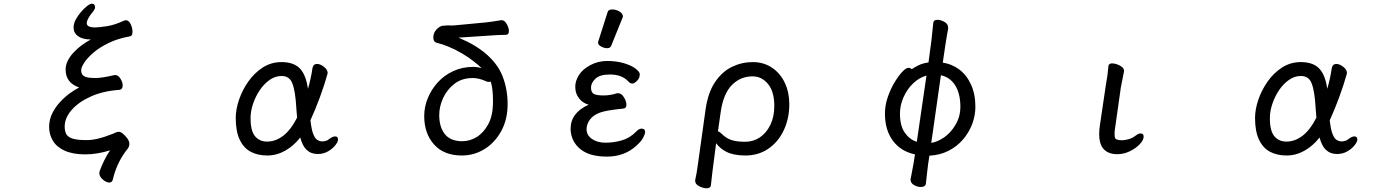

<svg xmlns="http://www.w3.org/2000/svg" viewBox="-20 -821 7540 1036"><path d="M574 -10Q505 12 439.5 12Q374 12 330 -7.5Q286 -27 265.5 -61.5Q245 -96 245 -135.5Q245 -175 262 -209.5Q279 -244 306 -272.5Q333 -301 359.5 -319.5Q386 -338 407 -349Q334 -374 334 -446Q334 -493 381 -542Q418 -580 470 -608Q426 -608 401.5 -625.5Q377 -643 377 -672Q377 -694 389 -716Q401 -738 417.5 -757Q434 -776 450 -788.5Q466 -801 475.5 -801Q485 -801 489 -795.5Q493 -790 493 -781.5Q493 -773 484 -761Q448 -718 448 -696Q448 -673 494 -673Q510 -673 553 -679Q596 -685 648 -709Q656 -712 657 -712Q658 -712 658 -712Q676 -712 686 -689Q695 -668 695 -650Q695 -627 681 -625Q615 -613 565 -588.5Q515 -564 482.5 -535.5Q450 -507 434 -482Q418 -457 418 -443Q418 -422 429 -413.5Q440 -405 456.5 -402.5Q473 -400 495 -400Q530 -400 598 -416H599H602Q618 -416 630 -396.5Q642 -377 642 -360Q642 -338 623 -336Q536 -330 469.5 -300Q403 -270 366 -227Q329 -184 329 -138Q329 -116 336.5 -99.5Q344 -83 369 -74Q394 -65 448 -65Q504 -65 583 -97Q588 -98 599.5 -104Q611 -110 621 -110Q631 -110 644 -99Q657 -88 667.5 -73.5Q678 -59 678 -45Q678 -31 670 -20Q662 -9 654 1Q608 66 589 147Q585 164 569.5 164Q554 164 535 148Q516 132 516 113Q516 107 517 104Q527 77 541.5 46.5Q556 16 574 -10Z M1603 -446Q1631 -413 1642 -342Q1658 -399 1666 -453Q1670 -476 1691 -476Q1708 -476 1728 -460.5Q1748 -445 1748 -427Q1748 -425 1747 -423V-422Q1731 -364 1706 -296Q1681 -228 1655 -172Q1661 -120 1670.5 -97Q1680 -74 1690 -67.5Q1700 -61 1709 -59Q1711 -59 1713.5 -58.5Q1716 -58 1721.5 -58Q1727 -58 1738 -61Q1748 -63 1755 -70Q1775 -85 1788 -85Q1797 -85 1800.5 -80Q1804 -75 1804 -68Q1804 -56 1789 -37Q1774 -18 1749.5 -4Q1725 10 1694 10Q1658 10 1634 -13Q1613 -32 1600 -79Q1565 -34 1519 -8Q1473 18 1422 18Q1371 18 1333 -2Q1295 -22 1273.5 -67Q1252 -112 1252 -185Q1252 -230 1269.5 -282Q1287 -334 1319.5 -380.5Q1352 -427 1397.5 -456.5Q1443 -486 1499 -486Q1570 -486 1603 -446ZM1557 -372Q1542 -411 1499 -411Q1465 -411 1434.5 -389.5Q1404 -368 1381 -333.5Q1358 -299 1345 -259.5Q1332 -220 1332 -184Q1332 -114 1356.5 -85.5Q1381 -57 1421 -57Q1466 -57 1507 -87.5Q1548 -118 1583 -186L1579 -237Q1574 -330 1557 -372Z M2369 -682Q2393 -684 2396.5 -684Q2400 -684 2412.5 -683.5Q2425 -683 2442 -685L2601 -700Q2631 -703 2684 -712H2685H2687Q2703 -712 2714.5 -691Q2726 -670 2726 -654Q2726 -633 2709 -633Q2669 -633 2606 -628L2454 -618Q2475 -609 2504 -595Q2550 -572 2591 -540Q2663 -482 2691 -411.5Q2719 -341 2719 -259Q2719 -177 2685 -114.5Q2651 -52 2595 -17Q2539 18 2472 18Q2375 18 2322 -41.5Q2269 -101 2269 -195Q2269 -245 2288.5 -292Q2308 -339 2342.5 -377Q2377 -415 2426 -437.5Q2475 -460 2533 -460Q2557 -460 2579 -453Q2563 -469 2536 -490Q2510 -511 2472.5 -533Q2435 -555 2400.5 -569Q2366 -583 2341 -589Q2318 -593 2318 -618.5Q2318 -644 2336 -662.5Q2354 -681 2369 -682ZM2640 -281Q2640 -342 2628 -381Q2623 -379 2619 -379Q2610 -379 2604 -382Q2565 -400 2531 -400Q2473 -400 2433 -369.5Q2393 -339 2371.5 -293Q2350 -247 2350 -200Q2350 -135 2380.5 -97Q2411 -59 2474 -59Q2515 -59 2552 -81.5Q2589 -104 2614 -150Q2639 -196 2640 -263Z M3258 -754Q3262 -770 3283 -770Q3304 -770 3322.5 -759Q3341 -748 3341 -732Q3341 -728 3339 -725L3278 -574Q3273 -561 3256.5 -561Q3240 -561 3223.5 -570Q3207 -579 3207 -590Q3207 -597 3209 -600ZM3442 -127Q3461 -127 3461 -109Q3461 -98 3450.5 -78Q3440 -58 3414 -35Q3350 24 3255.5 24Q3161 24 3112 -16Q3063 -56 3059 -119Q3059 -123 3059 -127Q3059 -212 3156 -256Q3126 -265 3108 -286Q3084 -314 3084 -353Q3084 -384 3103.5 -415.5Q3123 -447 3165 -469.5Q3207 -492 3256.5 -492Q3306 -492 3346.5 -480Q3387 -468 3409 -451Q3431 -434 3432 -422Q3432 -421 3432 -419Q3432 -399 3417 -384.5Q3402 -370 3392.5 -370Q3383 -370 3376 -376Q3376 -376 3366 -386Q3332 -419 3271 -419Q3216 -419 3192.5 -396Q3169 -373 3169 -349Q3169 -322 3184.5 -314Q3200 -306 3236.5 -306Q3273 -306 3310 -318H3315Q3333 -318 3346 -297Q3360 -275 3360 -255.5Q3360 -236 3342 -235Q3251 -226 3216 -213Q3181 -200 3163 -175.5Q3145 -151 3145 -124Q3145 -91 3174.5 -71Q3204 -51 3247 -51Q3290 -51 3333.5 -63Q3377 -75 3412 -110Q3427 -127 3442 -127Z M4239 -259Q4239 -182 4209.5 -119Q4180 -56 4126.5 -19Q4073 18 4002 18Q3939 18 3899 -2Q3866 -19 3844 -48Q3818 149 3816 178V179Q3814 195 3792 195Q3775 195 3753 184Q3731 173 3731 155V152V151Q3739 118 3746 64L3787 -229Q3800 -322 3838.5 -378.5Q3877 -435 3930 -460.5Q3983 -486 4042 -486Q4101 -486 4146 -455.5Q4191 -425 4215 -373.5Q4239 -322 4239 -259ZM4158 -249Q4158 -327 4124 -368Q4090 -409 4041 -409Q3975 -409 3929 -362Q3883 -315 3869 -218L3854 -113Q3863 -110 3873 -100Q3899 -74 3928 -65Q3957 -56 4001 -56Q4045 -56 4080.5 -80Q4116 -104 4137 -148Q4158 -192 4158 -249Z M4893 147Q4893 144 4894 142Q4894 141 4902.5 98Q4911 55 4917 12Q4841 -4 4798 -61.5Q4755 -119 4755 -208Q4755 -252 4769.5 -295Q4784 -338 4805 -373.5Q4826 -409 4847 -432Q4868 -455 4882 -455Q4892 -455 4900 -448Q4916 -459 4938 -469.5Q4960 -480 4990 -484L5006 -605Q5013 -664 5016 -699Q5018 -714 5038 -714Q5056 -714 5076 -703Q5096 -692 5096 -671V-666Q5090 -636 5081 -578L5067 -483Q5116 -476 5156 -446Q5196 -416 5219.5 -364.5Q5243 -313 5243 -245Q5243 -197 5225.5 -151Q5208 -105 5175.5 -67.5Q5143 -30 5097.5 -7Q5052 16 4995 19L4988 64Q4985 85 4982 115Q4979 145 4976 169Q4974 188 4948 188Q4931 188 4912 177.5Q4893 167 4893 147ZM5162 -245Q5162 -317 5133 -362Q5106 -404 5057 -415L5005 -50Q5038 -55 5074 -79.5Q5110 -104 5136 -148Q5162 -192 5162 -245ZM4836 -208Q4836 -142 4862.5 -104.5Q4889 -67 4927 -56L4979 -413Q4941 -403 4908.5 -372.5Q4876 -342 4856 -298Q4836 -254 4836 -208Z M5961 -466Q5964 -479 5981 -479Q5993 -479 6007.5 -474Q6022 -469 6033.5 -460Q6045 -451 6045 -439V-436L6028 -350Q5995 -121 5994.5 -113.5Q5994 -106 5994 -98Q5994 -72 6004 -69Q6018 -64 6032.5 -64Q6047 -64 6068 -69.5Q6089 -75 6106 -88Q6123 -101 6133.5 -101Q6144 -101 6147.5 -96Q6151 -91 6151 -84Q6151 -65 6129.5 -42.5Q6108 -20 6075.5 -4.5Q6043 11 6009 11Q5955 11 5930 -23Q5911 -49 5911 -96Q5911 -120 5915 -146L5947 -362Q5957 -415 5961 -465Z M7103 -446Q7131 -413 7142 -342Q7158 -399 7166 -453Q7170 -476 7191 -476Q7208 -476 7228 -460.5Q7248 -445 7248 -427Q7248 -425 7247 -423V-422Q7231 -364 7206 -296Q7181 -228 7155 -172Q7161 -120 7170.5 -97Q7180 -74 7190 -67.5Q7200 -61 7209 -59Q7211 -59 7213.5 -58.5Q7216 -58 7221.5 -58Q7227 -58 7238 -61Q7248 -63 7255 -70Q7275 -85 7288 -85Q7297 -85 7300.5 -80Q7304 -75 7304 -68Q7304 -56 7289 -37Q7274 -18 7249.5 -4Q7225 10 7194 10Q7158 10 7134 -13Q7113 -32 7100 -79Q7065 -34 7019 -8Q6973 18 6922 18Q6871 18 6833 -2Q6795 -22 6773.5 -67Q6752 -112 6752 -185Q6752 -230 6769.5 -282Q6787 -334 6819.5 -380.5Q6852 -427 6897.5 -456.5Q6943 -486 6999 -486Q7070 -486 7103 -446ZM7057 -372Q7042 -411 6999 -411Q6965 -411 6934.5 -389.5Q6904 -368 6881 -333.5Q6858 -299 6845 -259.5Q6832 -220 6832 -184Q6832 -114 6856.5 -85.5Q6881 -57 6921 -57Q6966 -57 7007 -87.5Q7048 -118 7083 -186L7079 -237Q7074 -330 7057 -372Z"/></svg>

Font: Moon Stars Kai HW
Style: Bold
Weight: 700
Designer: GuiWonder
Version: Version 1.101